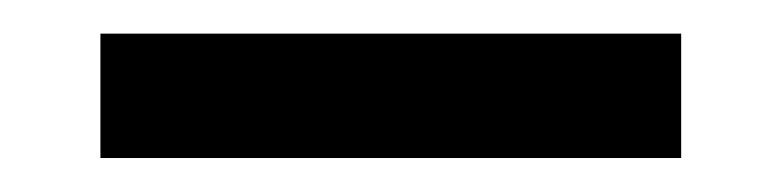

<svg xmlns="http://www.w3.org/2000/svg" viewBox="-20 -364 460 113"><path d="M39.1 -271V-344.2H380.9V-271Z"/></svg>

Font: Andika LitF DSA DSG
Style: Regular
Weight: 400
Designer: Victor Gaultney, Annie Olsen, Julie Remington, Don Collingsworth, Eric Hays, Becca Hirsbrunner
Foundry: SIL International
Version: Version 6.200 ; LitF DSA DSG; ttfautohint (v1.8.3.10-c5d8)